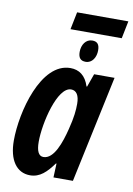

<svg xmlns="http://www.w3.org/2000/svg" viewBox="-93 -895 667 963"><g transform="rotate(10 240.5 -413.0)"><path d="M202 -747H463L481 -836H220ZM305 -599C338 -599 357 -631 357 -666C357 -697 345 -710 320 -710C287 -710 267 -679 267 -643C267 -612 280 -599 305 -599ZM129 10C179 10 212 -23 247 -71H250L247 0H346L462 -545H358L334 -478H331C314 -532 280 -555 236 -555C86 -555 19 -294 19 -148C19 -49 60 10 129 10ZM179 -92C155 -92 143 -116 143 -164C143 -259 188 -450 258 -450C285 -450 300 -427 300 -384C300 -352 297 -316 281 -253C263 -181 233 -92 179 -92Z"/></g></svg>

Font: Noto Sans ExtraCondensed
Style: Bold Italic
Weight: 700
Width: 2
Italic angle: -12°
Designer: Monotype Design Team
Foundry: Monotype Imaging Inc.
Version: Version 2.013